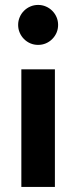

<svg xmlns="http://www.w3.org/2000/svg" viewBox="-20 -740 302 760"><path d="M130.9 -562.3Q114.5 -562.3 100.2 -568.4Q85.9 -574.5 75 -585.5Q64.1 -596.4 58 -610.7Q51.8 -625 51.8 -641.4Q51.8 -657.7 58 -672Q64.1 -686.4 75 -697.3Q85.9 -708.2 100.2 -714.3Q114.5 -720.5 130.9 -720.5Q147.3 -720.5 161.6 -714.3Q175.9 -708.2 186.8 -697.3Q197.7 -686.4 203.9 -672Q210 -657.7 210 -641.4Q210 -625 203.9 -610.7Q197.7 -596.4 186.8 -585.5Q175.9 -574.5 161.6 -568.4Q147.3 -562.3 130.9 -562.3ZM64.5 0V-465.5H197.3V0Z"/></svg>

Font: Spartan
Style: Bold
Weight: 700
Designer: Matt Bailey, Mirko Velimirovic
Foundry: Matt Bailey
Version: Version 1.005